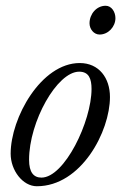

<svg xmlns="http://www.w3.org/2000/svg" viewBox="-20 -633 421 667"><path d="M326 -513C356 -513 381 -540 381 -570C381 -591 368 -613 347 -613C315 -613 291 -584 291 -552C291 -532 306 -513 326 -513ZM108 14C262 14 362 -176 362 -296C362 -362 324 -414 257 -414C123 -414 17 -224 17 -99C17 -41 59 14 108 14ZM124 -16C97 -16 81 -34 81 -78C81 -210 178 -384 255 -384C289 -384 298 -359 298 -324C298 -211 204 -16 124 -16Z"/></svg>

Font: EB Garamond
Style: Italic
Weight: 400
Italic angle: -17.2°
Designer: Georg Duffner and Octavio Pardo
Foundry: Georg Duffner
Version: Version 1.000;PS 001.000;hotconv 1.0.88;makeotf.lib2.5.64775